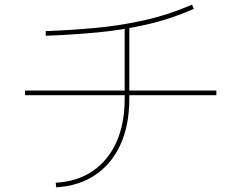

<svg xmlns="http://www.w3.org/2000/svg" viewBox="-20 -775 1040 827"><path d="M177 -621V-641Q286 -645 393.5 -655Q501 -665 605 -688.5Q709 -712 807 -755L815 -737Q716 -693 610.5 -669Q505 -645 396 -635Q287 -625 177 -621ZM912 -385V-365H88V-385ZM222 32 220 12Q313 7 379.5 -38.5Q446 -84 481.5 -163Q517 -242 517 -350V-663H537V-350Q537 -236 499 -152.5Q461 -69 390.5 -21.5Q320 26 222 32Z"/></svg>

Font: Murecho Thin
Style: Regular
Weight: 100
Designer: Neil Summerour
Foundry: Positype
Version: Version 1.010